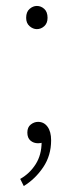

<svg xmlns="http://www.w3.org/2000/svg" viewBox="-20 -476 248 646"><path d="M104 -378Q91 -378 79.5 -388Q68 -398 68 -416Q68 -436 79.5 -446Q91 -456 104 -456Q118 -456 129 -446Q140 -436 140 -416Q140 -398 129 -388Q118 -378 104 -378ZM60 150 48 126Q80 108 100 76.5Q120 45 120 2L106 -52L140 -10Q134 0 125.5 3Q117 6 108 6Q93 6 82.5 -3Q72 -12 72 -30Q72 -48 83.5 -57Q95 -66 108 -66Q128 -66 140 -49.5Q152 -33 152 -4Q152 47 125.5 86.5Q99 126 60 150Z"/></svg>

Font: Source Sans Variable
Style: Regular
Weight: 200
Designer: Paul D. Hunt
Foundry: Adobe Systems Incorporated
Version: Version 3.006;hotconv 1.0.111;makeotfexe 2.5.65597